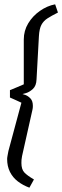

<svg xmlns="http://www.w3.org/2000/svg" viewBox="-20 -718 288 888"><path d="M116 150Q86 139 62.5 121Q39 103 26 77Q13 51 13 17Q13 11 15.5 -1.5Q18 -14 19 -20L79 -243Q66 -249 53 -255Q40 -261 26 -267V-301Q43 -308 58.5 -314.5Q74 -321 90 -328V-535Q90 -576 110.5 -610Q131 -644 164.5 -667.5Q198 -691 235 -698L248 -660Q218 -645 199.5 -633Q181 -621 171.5 -603Q162 -585 160 -551L149 -351Q148 -321 132 -306.5Q116 -292 100.5 -287.5Q85 -283 84 -283Q86 -283 98 -278.5Q110 -274 121 -262.5Q132 -251 132 -228Q132 -225 131.5 -218.5Q131 -212 130 -210L82 4Q80 13 79.5 21Q79 29 79 36Q79 65 92.5 79.5Q106 94 137 112Z"/></svg>

Font: Faustina Light
Style: Italic
Weight: 300
Italic angle: -8°
Designer: Alfonso Garcia
Foundry: http://www.omnibus-type.com
Version: Version 1.200